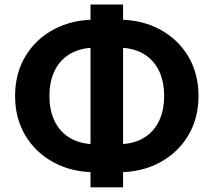

<svg xmlns="http://www.w3.org/2000/svg" viewBox="-20 -783 933 839"><path d="M397.5 -30.3Q294.6 -30.3 215.3 -72.9Q136 -115.5 90.9 -190.7Q45.9 -265.9 45.9 -363.8Q45.9 -461.7 90.9 -537Q136 -612.3 215.3 -654.7Q294.6 -697.2 397.5 -697.2H495.8Q599 -697.2 678.1 -654.7Q757.3 -612.3 802.4 -537Q847.4 -461.7 847.4 -363.8Q847.4 -265.9 802.4 -190.7Q757.3 -115.5 678.1 -72.9Q599 -30.3 495.8 -30.3ZM397.5 -152.8H495.8Q559.1 -152.8 604.1 -178.1Q649.1 -203.4 673.2 -250.8Q697.2 -298.2 697.2 -363.8Q697.2 -429.6 673.2 -476.8Q649.1 -524.1 604.1 -549.4Q559.1 -574.7 495.8 -574.7H397.5Q334.6 -574.7 289.4 -549.4Q244.2 -524.1 220.1 -476.8Q196.1 -429.6 196.1 -363.8Q196.1 -298.2 220.1 -250.8Q244.2 -203.4 289.4 -178.1Q334.6 -152.8 397.5 -152.8ZM375.5 35.7V-763.2H517.8V35.7Z"/></svg>

Font: Adwaita Sans
Style: Regular
Weight: 400
Designer: Rasmus Andersson
Foundry: rsms
Version: Version 4.001;git-9221beed3